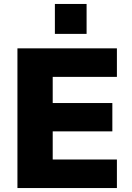

<svg xmlns="http://www.w3.org/2000/svg" viewBox="-20 -949 666 969"><path d="M68 0V-705H570V-561H246V-429H547V-286H246V-144H570V0ZM257 -778V-929H417V-778Z"/></svg>

Font: Nunito Sans 11pt Black
Style: Regular
Weight: 900
Version: Version 3.101;gftools[0.9.27]